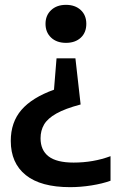

<svg xmlns="http://www.w3.org/2000/svg" viewBox="-20 -573 491 793"><path d="M252.5 -553Q290 -553 313.2 -531.8Q336.5 -510.5 336.5 -474.5Q336.5 -438.5 313.5 -417.2Q290.5 -396 252.5 -396Q214 -396 191 -417.8Q168 -439.5 168 -474.5Q168 -509.5 191.2 -531.2Q214.5 -553 252.5 -553ZM291.5 -332 313 -141.5Q249 -124.5 213 -104.2Q177 -84 162.2 -59Q147.5 -34 147.5 -2Q147.5 47.5 180.8 73Q214 98.5 284 98.5Q365.5 98.5 436.5 72V173.5Q403.5 185.5 358 192.8Q312.5 200 269.5 200Q148.5 200 86.5 150.2Q24.5 100.5 24.5 9Q24.5 -68 68.5 -119Q112.5 -170 203 -202.5L213.5 -332Z"/></svg>

Font: Encode Sans SmCnd SmBold
Style: Regular
Weight: 600
Width: 4
Designer: Multiple Designers
Foundry: Impallari Type
Version: Version 3.002; ttfautohint (v1.8.3) -l 8 -r 50 -G 200 -x 14 